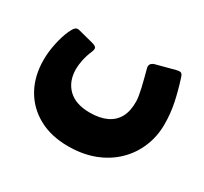

<svg xmlns="http://www.w3.org/2000/svg" viewBox="-123 -596 974 918"><g transform="rotate(30 364.0 -136.5)"><path d="M343 152Q249 152 180 114Q111 76 73.5 8.5Q36 -59 36 -148Q36 -192 46 -239Q56 -286 72 -322Q82 -344 91 -352Q100 -360 116 -355L197 -334Q218 -328 220.5 -319.5Q223 -311 216 -295Q204 -267 198 -238.5Q192 -210 192 -187Q192 -120 233 -79.5Q274 -39 353 -39Q407 -39 444.5 -56.5Q482 -74 501 -109Q520 -144 519 -198Q518 -224 508 -266.5Q498 -309 485 -357Q476 -386 507 -395L609 -422Q624 -426 633 -424Q642 -422 648 -402Q667 -343 679 -286Q691 -229 691 -169Q691 -102 666.5 -43.5Q642 15 596.5 59Q551 103 487 127.5Q423 152 343 152Z"/></g></svg>

Font: Rubik ExtraBold
Style: Regular
Weight: 800
Designer: Hubert and Fischer
Foundry: Hubert and Fischer
Version: Version 2.300;gftools[0.9.30]